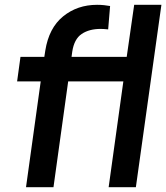

<svg xmlns="http://www.w3.org/2000/svg" viewBox="-20 -777 690 797"><path d="M88 0 149 -439H51L65 -541H164L168 -567Q183 -661 242 -709Q301 -757 383 -757Q398 -757 412.5 -755.5Q427 -754 437 -752L429 -655Q421 -656 411.5 -656.5Q402 -657 398 -657Q350 -657 319 -636Q288 -615 280 -563L277 -541H506L537 -757H650L544 0H431L492 -439H263L202 0Z"/></svg>

Font: Plus Jakarta Sans SemiBold
Style: Italic
Weight: 600
Italic angle: -8°
Designer: Gumpita Rahayu
Foundry: Tokotype
Version: Version 2.071; ttfautohint (v1.8.4.7-5d5b);gftools[0.9.29]